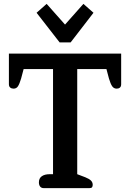

<svg xmlns="http://www.w3.org/2000/svg" viewBox="-20 -972 672 992"><path d="M169 -906 221 -952 316 -845 411 -952 463 -906 345 -753H288ZM181 -30Q181 -51 196 -61.5Q211 -72 237 -72H254V-615H102L89 -566Q81 -539 73 -526.5Q65 -514 50 -514Q40 -514 33 -519.5Q26 -525 26 -537V-695H606V-537Q606 -525 599.5 -519.5Q593 -514 583 -514Q568 -514 559.5 -526.5Q551 -539 543 -566L530 -615H379V-72L421 -56Q441 -48 450 -39Q459 -30 459 -17Q459 -9 455.5 -4.5Q452 0 442 0H206Q194 0 187.5 -8Q181 -16 181 -30Z"/></svg>

Font: Maitree SemiBold
Style: Regular
Weight: 600
Designer: CadsonDemak Team
Foundry: CadsonDemak
Version: Version 1.001